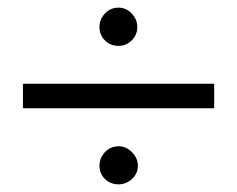

<svg xmlns="http://www.w3.org/2000/svg" viewBox="-20 -551 620 502"><path d="M290 -531Q310 -531 324.5 -515.5Q339 -500 339 -480.5Q339 -460 324.5 -445.5Q310 -431 290 -431Q268.5 -431 254.2 -445.5Q240 -460 240 -480.5Q240 -500 254.2 -515.5Q268.5 -531 290 -531ZM40 -268V-332H540V-268ZM290 -168.5Q310 -168.5 325.2 -153Q340.5 -137.5 340.5 -117.5Q340.5 -97.5 325.2 -83.2Q310 -69 290 -69Q268.5 -69 254.2 -83.2Q240 -97.5 240 -117.5Q240 -137.5 254.2 -153Q268.5 -168.5 290 -168.5Z"/></svg>

Font: Urbanist Light
Style: Regular
Weight: 300
Designer: Corey Hu
Foundry: Corey Hu
Version: Version 1.330; ttfautohint (v1.8.4.7-5d5b)